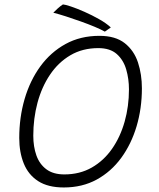

<svg xmlns="http://www.w3.org/2000/svg" viewBox="-20 -822 717 868"><path d="M268.5 25.5Q197 25.5 152.5 -3.2Q108 -32 87.5 -82.8Q67 -133.5 67 -198.5Q67 -291 91.2 -374.2Q115.5 -457.5 162.2 -521.8Q209 -586 276.2 -623Q343.5 -660 429.5 -660Q502 -660 544 -626.8Q586 -593.5 603.8 -539.5Q621.5 -485.5 621.5 -422.5Q621.5 -332 597.5 -251.2Q573.5 -170.5 528 -108.2Q482.5 -46 417.2 -10.2Q352 25.5 268.5 25.5ZM271 -33.5Q340.5 -33.5 394.8 -64.5Q449 -95.5 486.5 -149.2Q524 -203 543.5 -272.2Q563 -341.5 563 -418Q563 -465.5 550.5 -508.2Q538 -551 507.8 -577.8Q477.5 -604.5 424.5 -604.5Q353 -604.5 298.2 -572.2Q243.5 -540 206 -484.2Q168.5 -428.5 149.5 -357.5Q130.5 -286.5 130.5 -208.5Q130.5 -159 144.5 -119.5Q158.5 -80 189.5 -56.8Q220.5 -33.5 271 -33.5ZM264.5 -802Q274.5 -801.5 301.2 -792.5Q328 -783.5 362 -768.5Q396 -753.5 428.2 -735.2Q460.5 -717 481 -698L454 -679Q437.5 -688.5 408.2 -700.8Q379 -713 344.8 -725.2Q310.5 -737.5 277.8 -748Q245 -758.5 221 -764.5Q228 -772 241 -783.8Q254 -795.5 264.5 -802Z"/></svg>

Font: Grandstander ExtraLight
Style: Italic
Weight: 200
Italic angle: -15°
Designer: Tyler Finck
Foundry: Etcetera Type Co
Version: Version 1.200; ttfautohint (v1.8.3)